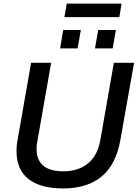

<svg xmlns="http://www.w3.org/2000/svg" viewBox="-20 -1035 768 1067"><path d="M337.9 -939.9 351.1 -1015.1H655.8L643.1 -939.9ZM314 -766.1 331.1 -868.2H429.2L411.1 -766.1ZM507.8 -766.1 525.9 -868.2H624L606 -766.1ZM330.1 12.2Q205.1 12.2 138.4 -40Q71.8 -92.3 71.8 -195.8Q71.8 -229.5 79.1 -265.1L152.8 -686H264.2L189 -257.8Q183.1 -233.4 183.1 -209Q183.1 -83 331.1 -83Q415 -83 468.3 -126.2Q521.5 -169.4 537.1 -253.9L612.8 -686H725.1L648.9 -256.8Q624.5 -119.6 544.4 -53.7Q464.4 12.2 330.1 12.2Z"/></svg>

Font: Archivo Medium
Style: Italic
Weight: 500
Italic angle: -10°
Designer: Hector Gatti
Foundry: Omnibus-Type
Version: Version 2.001